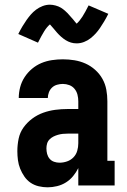

<svg xmlns="http://www.w3.org/2000/svg" viewBox="-20 -791 540 819"><path d="M183 8Q164 8 145 3.5Q126 -1 110.5 -11.5Q95 -22 84 -38Q73 -54 66 -71.5Q59 -89 56.5 -108Q54 -127 54 -146Q54 -173 59.5 -199.5Q65 -226 80.5 -247.5Q96 -269 117.5 -285Q139 -301 164 -310Q189 -319 215.5 -322.5Q242 -326 269 -326H314V-359Q314 -373 310.5 -387Q307 -401 298 -412Q289 -423 275.5 -428Q262 -433 248 -433Q236 -433 223.5 -429.5Q211 -426 202 -417.5Q193 -409 188.5 -397Q184 -385 184 -373H60Q60 -396 66 -419Q72 -442 85 -462Q98 -482 116.5 -497.5Q135 -513 156.5 -522Q178 -531 201.5 -534.5Q225 -538 248 -538Q273 -538 297.5 -534Q322 -530 344.5 -520Q367 -510 386 -493Q405 -476 417 -454.5Q429 -433 433.5 -408.5Q438 -384 438 -359V-105H469V0H314V-74Q305 -56 292 -40Q279 -24 261.5 -13Q244 -2 223.5 3Q203 8 183 8ZM234 -97Q250 -97 266 -102.5Q282 -108 293.5 -120Q305 -132 309.5 -148Q314 -164 314 -180V-221H269Q258 -221 248 -220Q238 -219 227.5 -216Q217 -213 208 -208.5Q199 -204 191.5 -196.5Q184 -189 181 -179Q178 -169 178 -158Q178 -146 181 -134.5Q184 -123 191.5 -114Q199 -105 210.5 -101Q222 -97 234 -97ZM307 -606Q294 -606 282.5 -609.5Q271 -613 260.5 -619.5Q250 -626 240.5 -634.5Q231 -643 223.5 -651.5Q216 -660 207 -671Q198 -682 193 -687Q180 -676 168.5 -657.5Q157 -639 142 -609L58 -646Q67 -664 76 -679Q85 -694 93.5 -706Q102 -718 111.5 -729Q121 -740 133.5 -749.5Q146 -759 161.5 -765Q177 -771 193 -771Q199 -771 205 -770Q211 -769 217 -767.5Q223 -766 229 -763.5Q235 -761 240 -758Q245 -755 249.5 -751.5Q254 -748 259 -743.5Q264 -739 268.5 -734.5Q273 -730 276.5 -725.5Q280 -721 284 -717Q288 -713 292 -708Q296 -703 300 -698Q304 -693 307 -690Q320 -702 331.5 -720Q343 -738 358 -768L442 -732Q433 -714 424 -699Q415 -684 406.5 -671.5Q398 -659 388.5 -648.5Q379 -638 366.5 -628Q354 -618 338.5 -612Q323 -606 307 -606Z"/></svg>

Font: Iosevka Slab Extrabold
Style: Regular
Weight: 800
Monospace: yes
Designer: Belleve Invis
Foundry: Belleve Invis
Version: Version 11.1.1; ttfautohint (v1.8.3)